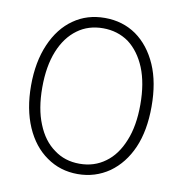

<svg xmlns="http://www.w3.org/2000/svg" viewBox="-80 -780 818 860"><g transform="rotate(10 329.0 -350.0)"><path d="M329 5Q249 5 187 -39Q125 -82 90 -162Q55 -243 55 -350Q55 -457 90 -538Q125 -619 187 -662Q248 -705 329 -705Q410 -705 472 -662Q534 -618 569 -538Q603 -460 603 -350Q603 -240 569 -162Q535 -84 472 -39Q408 5 329 5ZM446 -79Q496 -115 524 -185Q552 -253 552 -350Q552 -447 524 -516Q496 -584 446 -622Q395 -658 329 -658Q262 -658 213 -622Q162 -585 134 -516Q106 -447 106 -350Q106 -253 134 -185Q162 -115 213 -79Q262 -42 329 -42Q396 -42 446 -79Z"/></g></svg>

Font: Montserrat Light Alt1
Style: Light
Weight: 500
Designer: Differentunic
Foundry: Julieta Ulanovsky
Version: 0.1